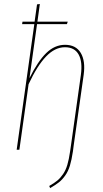

<svg xmlns="http://www.w3.org/2000/svg" viewBox="-20 -754 519 967"><path d="M307.6 -528.3Q362.3 -528.3 386.7 -487.5Q411.1 -446.8 401.4 -377L351.6 -24.9L347.2 8.8Q340.8 51.8 332 80.6Q323.2 109.4 308.3 130.1Q293.5 150.9 276.9 164.1Q260.3 177.2 232.4 193.4L228 182.6Q253.4 168 268.8 155.3Q284.2 142.6 297.6 123Q311 103.5 319.1 76.4Q327.1 49.3 333 8.8L337.9 -24.9L387.2 -376Q396.5 -442.9 376 -479.5Q355.5 -516.1 307.1 -516.1Q256.8 -516.1 212.2 -469.7Q167.5 -423.3 124 -330.1L77.6 0H64L152.8 -632.3H91.3L93.3 -645H154.3L166.5 -731.9L180.7 -733.9L168.5 -645H321.3L316.9 -632.3H166.5L128.4 -360.4Q170.4 -445.3 212.9 -486.8Q255.4 -528.3 307.6 -528.3Z"/></svg>

Font: Fira Sans Compressed Hair
Style: Italic
Weight: 100
Width: 3
Italic angle: -8°
Designer: Carrois Corporate & Edenspiekermann AG
Foundry: Carrois Corporate GbR & Edenspiekermann AG
Version: Version 4.203;PS 004.203;hotconv 1.0.88;makeotf.lib2.5.64775